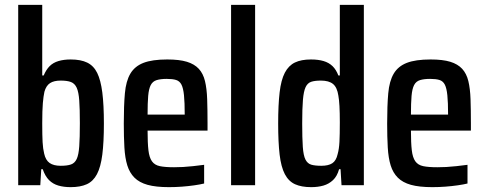

<svg xmlns="http://www.w3.org/2000/svg" viewBox="-20 -763 2002 791"><path d="M271 8Q243 8 220.5 1.5Q198 -5 182 -21Q166 -37 156 -66H150L146 0H55V-743H154V-452H160Q170 -476 184.5 -490.5Q199 -505 221 -511.5Q243 -518 271 -518Q313 -518 339.5 -505Q366 -492 380.5 -462.5Q395 -433 401.5 -382Q408 -331 408 -254Q408 -177 401.5 -126Q395 -75 379.5 -45.5Q364 -16 337.5 -4Q311 8 271 8ZM230 -80Q257 -80 272.5 -85.5Q288 -91 296 -108Q304 -125 306.5 -160.5Q309 -196 309 -255Q309 -314 306.5 -349Q304 -384 296 -401.5Q288 -419 272.5 -425Q257 -431 230 -431Q202 -431 186 -420.5Q170 -410 163 -385Q159 -367 156.5 -338Q154 -309 154 -255Q154 -205 155.5 -177.5Q157 -150 162 -130Q168 -103 184.5 -91.5Q201 -80 230 -80Z M676 8Q622 8 588 -1.5Q554 -11 534 -31Q514 -51 504.5 -81.5Q495 -112 492.5 -155.5Q490 -199 490 -254Q490 -328 494.5 -378.5Q499 -429 517 -459.5Q535 -490 571 -504Q607 -518 669 -518Q719 -518 750 -508.5Q781 -499 799 -479.5Q817 -460 824.5 -429Q832 -398 833.5 -354.5Q835 -311 835 -255V-225H588Q588 -174 591.5 -144Q595 -114 606 -98.5Q617 -83 638.5 -78.5Q660 -74 697 -74Q715 -74 734 -75Q753 -76 775.5 -78.5Q798 -81 821 -84V-7Q805 -3 780.5 0.5Q756 4 729.5 6Q703 8 676 8ZM741 -271V-291Q741 -341 738 -370.5Q735 -400 727.5 -414.5Q720 -429 705.5 -433.5Q691 -438 667 -438Q642 -438 625.5 -433Q609 -428 601 -412.5Q593 -397 590.5 -368Q588 -339 588 -291H760Z M932 0V-743H1031V0Z M1262 8Q1222 8 1195.5 -4Q1169 -16 1153.5 -45.5Q1138 -75 1132 -126Q1126 -177 1126 -254Q1126 -331 1132 -382.5Q1138 -434 1153.5 -463.5Q1169 -493 1195 -505.5Q1221 -518 1261 -518Q1291 -518 1313 -511.5Q1335 -505 1350 -490.5Q1365 -476 1374 -452H1380V-743H1479V0H1387L1383 -66H1377Q1369 -37 1352 -21Q1335 -5 1312.5 1.5Q1290 8 1262 8ZM1304 -80Q1333 -80 1349 -90.5Q1365 -101 1371 -128Q1377 -149 1378.5 -179Q1380 -209 1380 -259Q1380 -299 1378.5 -326Q1377 -353 1374 -369Q1369 -403 1352 -417Q1335 -431 1302 -431Q1277 -431 1262 -426Q1247 -421 1239 -404Q1231 -387 1228 -351.5Q1225 -316 1225 -255Q1225 -194 1227.5 -158Q1230 -122 1238.5 -105.5Q1247 -89 1262.5 -84.5Q1278 -80 1304 -80Z M1761 8Q1707 8 1673 -1.5Q1639 -11 1619 -31Q1599 -51 1589.5 -81.5Q1580 -112 1577.5 -155.5Q1575 -199 1575 -254Q1575 -328 1579.5 -378.5Q1584 -429 1602 -459.5Q1620 -490 1656 -504Q1692 -518 1754 -518Q1804 -518 1835 -508.5Q1866 -499 1884 -479.5Q1902 -460 1909.5 -429Q1917 -398 1918.5 -354.5Q1920 -311 1920 -255V-225H1673Q1673 -174 1676.5 -144Q1680 -114 1691 -98.5Q1702 -83 1723.5 -78.5Q1745 -74 1782 -74Q1800 -74 1819 -75Q1838 -76 1860.5 -78.5Q1883 -81 1906 -84V-7Q1890 -3 1865.5 0.5Q1841 4 1814.5 6Q1788 8 1761 8ZM1826 -271V-291Q1826 -341 1823 -370.5Q1820 -400 1812.5 -414.5Q1805 -429 1790.5 -433.5Q1776 -438 1752 -438Q1727 -438 1710.5 -433Q1694 -428 1686 -412.5Q1678 -397 1675.5 -368Q1673 -339 1673 -291H1845Z"/></svg>

Font: Saira Condensed SemiBold
Style: Regular
Weight: 600
Width: 3
Designer: Hector Gatti with collaboration of the Omnibus-Type team
Foundry: Omnibus-Type
Version: Version 1.100